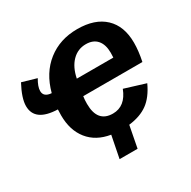

<svg xmlns="http://www.w3.org/2000/svg" viewBox="-155 -683 954 961"><g transform="rotate(-30 322.0 -203.0)"><path d="M611 -232H269Q266 -214 266 -189Q266 -82 355 -82Q427 -82 459 -165L579 -128Q549 -63 506.5 -32Q464 -1 397 7L373 132H269L294 5Q213 -8 169 -63Q125 -118 125 -204L126 -238Q-4 -242 -4 -332Q-4 -377 34 -448L117 -424Q95 -387 95 -362Q95 -327 140 -324Q167 -426 238.5 -482Q310 -538 410 -538Q512 -538 567.5 -485.5Q623 -433 623 -337Q623 -289 611 -232ZM285 -324H496L497 -351Q497 -399 474.5 -425Q452 -451 410 -451Q363 -451 330 -417.5Q297 -384 285 -324Z"/></g></svg>

Font: Libra Sans
Style: Bold Italic
Weight: 700
Italic angle: -12°
Foundry: Context Ltd
Version: Version 1.002